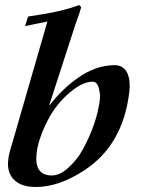

<svg xmlns="http://www.w3.org/2000/svg" viewBox="-20 -729 577 766"><path d="M496 -363Q471 -149 314 -48Q214 17 123 17Q69 17 40 -8Q6 -38 13 -92Q14 -111 31 -165L169 -643L80 -625L92 -663Q163 -673 213 -684.5Q263 -696 296 -709L304 -700Q301 -689 295.5 -673Q290 -657 282 -635L177 -311L178 -309Q227 -373 289 -417Q362 -469 437 -469Q475 -469 490 -433Q501 -404 496 -363ZM378 -329Q381 -350 375 -374Q369 -403 349 -403Q304 -403 245 -348Q195 -302 161 -230Q132 -169 126 -117Q116 -29 187 -29Q222 -29 258 -65Q273 -79 286 -95.5Q299 -112 310 -132Q366 -235 378 -329Z"/></svg>

Font: DG Didot
Style: Bold Italic
Weight: 700
Designer: David Gatwood, Takis Katsoulidis, and George D. Matthiopoulos
Foundry: David Gatwood
Version: Version 1.0